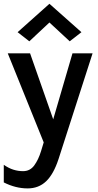

<svg xmlns="http://www.w3.org/2000/svg" viewBox="-22 -772 534 1041"><path d="M20 -483H141L266.5 -125L371 -483H480L295.5 90Q268.5 172.5 228 211Q187.5 249.5 128 249.5Q62.5 249.5 -1.5 217V121.5Q25 140 50.8 148Q76.5 156 103 156Q141 156 163.8 124.8Q186.5 93.5 200.5 47.5L215 0ZM137 -548 73.5 -597.5 246 -751.5 419.5 -597.5 356 -548 246 -650Z"/></svg>

Font: Karla SemiBold
Style: Regular
Weight: 600
Designer: Jonathan Pinhorn
Version: Version 2.004; ttfautohint (v1.8.4.7-5d5b);gftools[0.9.33]